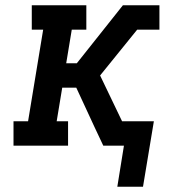

<svg xmlns="http://www.w3.org/2000/svg" viewBox="-20 -550 640 725"><path d="M423 155 448 0H370L337 -70L268 -219H215L194 -92H237V0H31V-92H86L143 -438H100V-530H306V-438H251L230 -311H270L444 -530H582V-438H498L358 -265L441 -92H561L520 155Z"/></svg>

Font: Iosevka Curly Slab SmBdExObl
Style: Regular
Weight: 600
Width: 7
Italic angle: -9°
Monospace: yes
Designer: Belleve Invis
Foundry: Belleve Invis
Version: Version 11.1.0; ttfautohint (v1.8.3)